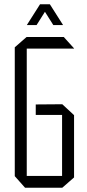

<svg xmlns="http://www.w3.org/2000/svg" viewBox="-20 -877 407 897"><path d="M105 -650V-704H278L326 -651V-650ZM97 0 49 -54V-55H270V0ZM49 -55V-656L104 -704H105V-55ZM147 -340V-389L270 -390V-340ZM270 0V-390H271L326 -339V-48L271 0ZM229 -760 171 -852 213 -857 274 -761V-760ZM106 -760V-761L167 -857H212L151 -760Z"/></svg>

Font: Foldit Light
Style: Regular
Weight: 300
Version: Version 1.003